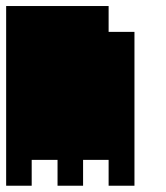

<svg xmlns="http://www.w3.org/2000/svg" viewBox="-20 -546 540 624"><path d="M0 57.6V-526.4H333V-442.4H417V57.6H333V-26.4H250V57.6H167V-26.4H83V57.6Z"/></svg>

Font: KH Dot Dougenzaka 12
Style: Regular
Weight: 400
Designer: Original version for X68000 by Keitarou Hiraki (http://hp.vector.co.jp/authors/VA000874/) / TrueType conversion by Homem
Version: Version 1.00.20150527